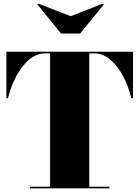

<svg xmlns="http://www.w3.org/2000/svg" viewBox="-20 -1034 764 1054"><path d="M368 -945 545.5 -1014.5 550 -1010 420 -850H315L185 -1010L189.5 -1014.5ZM145 -9H255V-741H228.5Q180 -741 139.2 -706Q98.5 -671 68.8 -614.8Q39 -558.5 24 -495H15V-750H710V-495H701Q686 -558.5 656.2 -614.8Q626.5 -671 585.8 -706Q545 -741 496.5 -741H470V-9H580V0H145Z"/></svg>

Font: Bodoni* 24pt Fatface
Style: Regular
Weight: 900
Version: Version 2.3